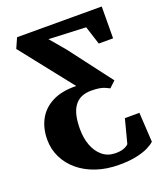

<svg xmlns="http://www.w3.org/2000/svg" viewBox="-147 -649 851 1000"><g transform="rotate(-20 279.0 -149.0)"><path d="M340.5 254.5Q272 254.5 215.2 235.5Q158.5 216.5 117.5 182.2Q76.5 148 54.2 102.2Q32 56.5 32 4Q32 -58.5 57.8 -106.8Q83.5 -155 136 -182.2Q188.5 -209.5 269.5 -208L42 -496L67 -552L536 -551.5L535 -375.5H455.5L423 -477.5L217 -486.5L286.5 -404.5L466.5 -167.5L432.5 -135.5Q421.5 -141 410 -146.2Q398.5 -151.5 381 -155Q363.5 -158.5 334 -158.5Q302 -158.5 279 -148Q256 -137.5 240.8 -116.5Q225.5 -95.5 218.2 -64Q211 -32.5 211 10Q211 60.5 226.2 101Q241.5 141.5 270.5 165.8Q299.5 190 340 191Q368.5 191.5 386.8 185.2Q405 179 416 168L450.5 36H531L540.5 199.5Q527.5 212 501.8 224.8Q476 237.5 436.2 246Q396.5 254.5 340.5 254.5Z"/></g></svg>

Font: Merriweather 28pt Black
Style: Regular
Weight: 900
Version: Version 2.100